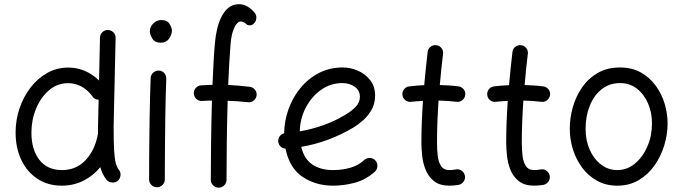

<svg xmlns="http://www.w3.org/2000/svg" viewBox="-20 -842 3207 901"><path d="M300.8 -524.9Q381.3 -524.9 444.8 -464.4L449.2 -665.5Q449.7 -680.7 460.7 -691.2Q471.7 -701.7 486.8 -701.2Q502 -700.7 512.5 -689.9Q522.9 -679.2 522.5 -664.1L513.2 -249Q513.2 -175.3 515.6 -135Q518.1 -94.7 523.4 -75.7Q528.8 -56.6 537.6 -45.4Q547.4 -33.7 545.4 -18.3Q543.5 -2.9 532.2 6.8Q520.5 16.1 505.1 14.4Q489.7 12.7 480 1.5Q460 -23.4 450.7 -57.6Q418 -17.6 371.6 5.9Q325.2 29.3 270 29.3Q204.1 29.3 155.3 -3.2Q106.4 -35.6 79.8 -92Q53.2 -148.4 53.2 -220.7Q53.2 -277.8 71.3 -332.3Q89.4 -386.7 122.6 -430.2Q155.8 -473.6 200.9 -499.3Q246.1 -524.9 300.8 -524.9ZM127.4 -219.7Q127.4 -140.1 164.8 -92Q202.1 -43.9 271 -43.9Q338.4 -43.9 382.3 -91.3Q426.3 -138.7 439.5 -213.4Q439.5 -214.8 439.9 -215.8Q439.9 -224.1 439.9 -232.7Q439.9 -241.2 439.9 -250L442.9 -374Q421.4 -374.5 412.1 -392.1Q389.6 -421.9 360.6 -436.8Q331.5 -451.7 299.8 -451.7Q248.5 -451.7 209.7 -418.2Q170.9 -384.8 149.2 -331.8Q127.4 -278.8 127.4 -219.7Z M683.1 -694.8Q683.1 -714.8 698.7 -731.4Q714.4 -748 737.8 -748Q764.2 -748 775.4 -730.2Q786.6 -712.4 786.6 -698.2Q786.6 -679.2 773.2 -660.4Q759.8 -641.6 735.4 -641.6Q706.1 -641.6 694.6 -661.4Q683.1 -681.2 683.1 -694.8ZM725.6 -510.7Q740.7 -510.3 750.7 -499Q760.7 -487.8 760.3 -472.2Q758.8 -438.5 757.6 -390.1Q756.3 -341.8 755.6 -286.9Q754.9 -231.9 754.4 -177.7Q753.9 -123.5 753.7 -77.1Q753.4 -30.8 753.4 0Q753.4 15.1 742.7 25.9Q731.9 36.6 716.3 36.6Q701.2 36.6 690.4 25.9Q679.7 15.1 679.7 0Q679.7 -30.8 679.9 -77.4Q680.2 -124 680.7 -178.5Q681.2 -232.9 682.1 -288.1Q683.1 -343.3 684.3 -392.1Q685.5 -440.9 687 -476.1Q688 -491.2 699.2 -501.2Q710.4 -511.2 725.6 -510.7Z M889.6 -402.3Q888.7 -417.5 898.7 -429Q908.7 -440.4 923.8 -441.4Q952.1 -443.4 977.1 -443.8Q979.5 -499.5 982.2 -550.3Q984.9 -601.1 988.8 -642.6Q991.2 -670.4 998 -701.7Q1004.9 -732.9 1017.8 -760.3Q1030.8 -787.6 1051.3 -804.9Q1071.8 -822.3 1101.6 -822.3Q1123.5 -822.3 1141.6 -811.3Q1159.7 -800.3 1174.3 -783.2Q1183.6 -772.9 1182.9 -758.1Q1182.1 -743.2 1174.3 -734.9Q1165.5 -725.1 1157.2 -723.6Q1148.9 -722.2 1140.6 -725.1Q1124 -741.2 1109.9 -741.2Q1093.3 -741.2 1079.6 -712.4Q1065.9 -683.6 1062 -635.7Q1058.6 -595.7 1055.9 -546.4Q1053.2 -497.1 1050.8 -443.4Q1099.1 -440.9 1151.9 -434.6Q1166.5 -433.1 1176.3 -421.1Q1186 -409.2 1184.1 -394Q1182.1 -379.4 1170.2 -369.9Q1158.2 -360.4 1143.1 -362.3Q1095.2 -367.7 1048.3 -369.1Q1045.4 -269.5 1044.2 -170.7Q1043 -71.8 1043 2Q1043 17.1 1032.2 27.8Q1021.5 38.6 1005.9 38.6Q990.7 38.6 980 27.8Q969.2 17.1 969.2 2Q969.2 -71.8 970.5 -170.7Q971.7 -269.5 974.6 -370.1Q963.4 -370.1 952.1 -369.6Q940.9 -369.1 929.2 -368.2Q914.1 -367.2 902.3 -377.2Q890.6 -387.2 889.6 -402.3Z M1739.3 -36.6Q1696.3 2 1645 15.6Q1593.8 29.3 1543 29.3Q1461.4 29.3 1399.9 -12Q1338.4 -53.2 1319.8 -144.5Q1306.2 -145 1296.4 -154.8Q1286.6 -164.6 1285.6 -178.2Q1284.7 -191.9 1292.7 -202.6Q1300.8 -213.4 1313.5 -216.3Q1314 -273.4 1333.5 -328.6Q1353 -383.8 1389.2 -428.2Q1425.3 -472.7 1475.8 -499Q1526.4 -525.4 1588.4 -525.4Q1624 -525.4 1658.9 -510.5Q1693.8 -495.6 1717 -466.1Q1740.2 -436.5 1740.2 -393.1Q1740.2 -354.5 1722.4 -324.7Q1704.6 -294.9 1680.7 -274.7Q1656.7 -254.4 1638.7 -243.7Q1522.9 -174.8 1393.6 -152.8Q1407.2 -95.7 1446 -69.8Q1484.9 -43.9 1543 -43.9Q1586.4 -43.9 1624.3 -54.9Q1662.1 -65.9 1689.5 -91.3Q1700.7 -101.1 1716.1 -100.6Q1731.4 -100.1 1741.7 -88.9Q1751.5 -77.6 1751 -62.3Q1750.5 -46.9 1739.3 -36.6ZM1586.4 -452.1Q1531.7 -452.1 1487.1 -420.7Q1442.4 -389.2 1415.3 -337.6Q1388.2 -286.1 1386.7 -225.6Q1443.8 -235.4 1497.6 -254.6Q1551.3 -273.9 1598.6 -302.2Q1628.9 -319.8 1648.9 -340.6Q1668.9 -361.3 1668.9 -387.7Q1668.9 -417.5 1644.8 -434.8Q1620.6 -452.1 1586.4 -452.1Z M2163.1 -396Q2161.1 -380.9 2149.2 -371.6Q2137.2 -362.3 2122.6 -364.3Q2082.5 -369.1 2038.1 -370.1Q2034.7 -321.3 2032.7 -272.2Q2030.8 -223.1 2030.8 -173.3Q2030.8 -142.1 2033.9 -112.3Q2037.1 -82.5 2049.6 -63.2Q2062 -43.9 2089.4 -43.9Q2103 -43.9 2119.1 -46.9Q2133.8 -49.8 2146.2 -41Q2158.7 -32.2 2161.6 -17.6Q2164.6 -2.9 2155.8 9.8Q2147 22.5 2132.3 25.4Q2120.6 27.3 2109.9 28.3Q2099.1 29.3 2089.4 29.3Q2043.9 29.3 2017.3 8.5Q1990.7 -12.2 1977.8 -44.2Q1964.8 -76.2 1961.2 -110.8Q1957.5 -145.5 1957.5 -173.3Q1957.5 -222.7 1959.5 -271.5Q1961.4 -320.3 1964.8 -368.7Q1936.5 -367.2 1909.2 -364.3Q1894.5 -362.3 1882.3 -371.6Q1870.1 -380.9 1868.7 -396Q1866.7 -410.6 1876 -422.9Q1885.3 -435.1 1900.4 -436.5Q1934.1 -440.9 1970.7 -442.4Q1974.1 -481.4 1978.3 -520.5Q1982.4 -559.6 1986.8 -598.1Q1988.3 -612.8 2000.2 -622.3Q2012.2 -631.8 2027.3 -629.9Q2042 -628.4 2051.5 -616.5Q2061 -604.5 2059.1 -589.4Q2054.7 -552.7 2050.8 -516.1Q2046.9 -479.5 2043.9 -442.9Q2066.4 -442.4 2088.4 -440.9Q2110.4 -439.5 2131.8 -436.5Q2146.5 -434.6 2156 -422.6Q2165.5 -410.6 2163.1 -396Z M2561 -396Q2559.1 -380.9 2547.1 -371.6Q2535.2 -362.3 2520.5 -364.3Q2480.5 -369.1 2436 -370.1Q2432.6 -321.3 2430.7 -272.2Q2428.7 -223.1 2428.7 -173.3Q2428.7 -142.1 2431.9 -112.3Q2435.1 -82.5 2447.5 -63.2Q2460 -43.9 2487.3 -43.9Q2501 -43.9 2517.1 -46.9Q2531.7 -49.8 2544.2 -41Q2556.6 -32.2 2559.6 -17.6Q2562.5 -2.9 2553.7 9.8Q2544.9 22.5 2530.3 25.4Q2518.6 27.3 2507.8 28.3Q2497.1 29.3 2487.3 29.3Q2441.9 29.3 2415.3 8.5Q2388.7 -12.2 2375.7 -44.2Q2362.8 -76.2 2359.1 -110.8Q2355.5 -145.5 2355.5 -173.3Q2355.5 -222.7 2357.4 -271.5Q2359.4 -320.3 2362.8 -368.7Q2334.5 -367.2 2307.1 -364.3Q2292.5 -362.3 2280.3 -371.6Q2268.1 -380.9 2266.6 -396Q2264.6 -410.6 2273.9 -422.9Q2283.2 -435.1 2298.3 -436.5Q2332 -440.9 2368.7 -442.4Q2372.1 -481.4 2376.2 -520.5Q2380.4 -559.6 2384.8 -598.1Q2386.2 -612.8 2398.2 -622.3Q2410.2 -631.8 2425.3 -629.9Q2439.9 -628.4 2449.5 -616.5Q2459 -604.5 2457 -589.4Q2452.6 -552.7 2448.7 -516.1Q2444.8 -479.5 2441.9 -442.9Q2464.4 -442.4 2486.3 -440.9Q2508.3 -439.5 2529.8 -436.5Q2544.4 -434.6 2554 -422.6Q2563.5 -410.6 2561 -396Z M2889.6 -525.4Q2945.3 -525.4 2987.1 -502Q3028.8 -478.5 3056.9 -440.2Q3085 -401.9 3098.9 -355.5Q3112.8 -309.1 3112.8 -262.7Q3112.8 -211.4 3097.2 -159.9Q3081.5 -108.4 3051.5 -65.7Q3021.5 -22.9 2977.5 3.2Q2933.6 29.3 2876.5 29.3Q2823.7 29.3 2782.5 6.6Q2741.2 -16.1 2712.6 -54.2Q2684.1 -92.3 2668.9 -139.9Q2653.8 -187.5 2653.8 -237.3Q2653.8 -288.6 2668.2 -339.4Q2682.6 -390.1 2711.9 -432.4Q2741.2 -474.6 2785.4 -500Q2829.6 -525.4 2889.6 -525.4ZM2889.6 -452.1Q2839.4 -452.1 2803 -422.9Q2766.6 -393.6 2747.3 -345Q2728 -296.4 2728 -237.3Q2728 -182.6 2747.6 -138.9Q2767.1 -95.2 2800.8 -69.6Q2834.5 -43.9 2876.5 -43.9Q2922.9 -43.9 2959.7 -74.5Q2996.6 -105 3018.1 -155Q3039.6 -205.1 3039.6 -262.7Q3039.6 -313.5 3021 -356.7Q3002.4 -399.9 2968.8 -426Q2935.1 -452.1 2889.6 -452.1Z"/></svg>

Font: Mikhak-FD Regular
Style: FD-Regular
Weight: 400
Designer: Amin Abedi
Version: Version 3.2